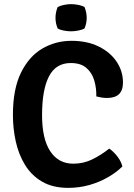

<svg xmlns="http://www.w3.org/2000/svg" viewBox="-20 -895 646 929"><path d="M446 -428.5Q447 -468 436.2 -505.2Q425.5 -542.5 398.2 -566.2Q371 -590 322 -590Q250.5 -590 217 -525.5Q183.5 -461 183.5 -338Q183.5 -223 223.2 -163Q263 -103 334.5 -103Q384 -103 426.8 -124Q469.5 -145 508.5 -176Q529 -162.5 548 -137.8Q567 -113 572 -89.5Q544 -61.5 503 -37.8Q462 -14 413 0Q364 14 310.5 14Q235 14 183.5 -16.2Q132 -46.5 101 -97.2Q70 -148 56.2 -210.8Q42.5 -273.5 42.5 -338.5Q42.5 -464 81.5 -543.2Q120.5 -622.5 184.8 -660Q249 -697.5 326 -697.5Q402 -697.5 458 -669.8Q514 -642 544.5 -596.2Q575 -550.5 575 -495.5Q575 -458 555.8 -439.5Q536.5 -421 498.5 -421Q484 -421 471.8 -423Q459.5 -425 446 -428.5ZM248.5 -809.5Q248.5 -821.5 251.2 -835.2Q254 -849 259 -861Q270 -867 288.2 -871Q306.5 -875 324 -875Q341.5 -875 360.5 -871Q379.5 -867 389 -861Q394 -849 396.8 -835Q399.5 -821 399.5 -809.5Q399.5 -781.5 389 -757.5Q379.5 -751.5 360.5 -747.5Q341.5 -743.5 324 -743.5Q306.5 -743.5 287.8 -747.2Q269 -751 259 -757.5Q248.5 -781.5 248.5 -809.5Z"/></svg>

Font: Signika SemiBold
Style: Regular
Weight: 600
Designer: Anna Giedry
Foundry: Anna Giedry
Version: Version 2.001